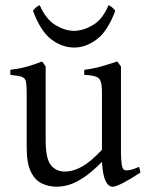

<svg xmlns="http://www.w3.org/2000/svg" viewBox="-20 -706 570 741"><path d="M199.2 14.6Q168.9 14.6 142.3 2.4Q115.7 -9.8 99.4 -42.5Q83 -75.2 83 -136.2V-347.2Q83 -378.4 79.8 -391.8Q76.7 -405.3 63.5 -409.7Q50.3 -414.1 20 -417V-436.5Q55.2 -440.9 82.8 -448.5Q110.4 -456.1 142.6 -468.8L156.2 -449.7V-163.1Q156.2 -94.7 176 -69.3Q195.8 -43.9 231 -43.9Q262.7 -43.9 296.6 -63Q330.6 -82 373.5 -127.9V-347.2Q373.5 -376.5 368.9 -390.9Q364.3 -405.3 349.9 -410.4Q335.4 -415.5 305.2 -417V-436.5Q340.3 -440.9 372.8 -450.2Q405.3 -459.5 432.1 -468.8L446.8 -449.7V-124Q446.8 -94.2 449.2 -75Q451.7 -55.7 458 -50.8Q463.9 -47.4 478 -49.3Q492.2 -51.3 517.1 -62L522 -40Q486.3 -16.6 456.8 -1Q427.2 14.6 415 14.6Q397.9 14.6 387.2 -8.1Q376.5 -30.8 373.5 -81.1Q333 -40.5 301.5 -20Q270 0.5 245.1 7.6Q220.2 14.6 199.2 14.6ZM267.1 -522.5Q219.2 -522.5 178 -554Q136.7 -585.4 107.4 -664.1Q113.3 -672.9 119.4 -677.7Q125.5 -682.6 133.3 -686Q157.7 -630.4 195.1 -608.6Q232.4 -586.9 265.1 -586.9Q299.8 -586.9 337.6 -608.6Q375.5 -630.4 398.9 -686Q414.6 -679.2 424.8 -664.1Q395.5 -585.4 353.3 -554Q311 -522.5 267.1 -522.5Z"/></svg>

Font: David Libre
Style: Regular
Weight: 400
Designer: Ismar David, J. Victor Gaultney, Annie Olsen and Meir Sadan
Foundry: Monotype Imaging Inc. & SIL International
Version: Version 1.100; ttfautohint (v1.8.4.7-5d5b)